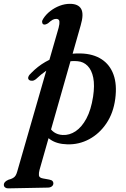

<svg xmlns="http://www.w3.org/2000/svg" viewBox="-104 -762 675 1027"><path d="M270 -741.5Q315 -741.5 330.2 -714.2Q345.5 -687 327.5 -626L107.5 146.5Q103 163 104.2 176Q105.5 189 126 192.5L159 198.5Q172 201 176.8 206.2Q181.5 211.5 181.5 218.5Q181.5 228.5 173.2 235Q165 241.5 151 241.5L-59.5 245.5Q-69 246 -76.2 241Q-83.5 236 -83.5 226Q-83.5 219 -78 212.2Q-72.5 205.5 -59 199.5Q-43.5 195.5 -34.5 190.2Q-25.5 185 -20.5 176.8Q-15.5 168.5 -12 156L202 -587Q211.5 -617 213.5 -633Q215.5 -649 211 -655Q206.5 -661 196 -661Q186.5 -661 177 -655.8Q167.5 -650.5 153 -637.5Q145.5 -633 139.2 -631.2Q133 -629.5 127.5 -632Q122 -635.5 121.2 -644Q120.5 -652.5 128 -663Q142.5 -685.5 165.5 -703.2Q188.5 -721 215.5 -731.2Q242.5 -741.5 270 -741.5ZM87.5 -338Q78 -330.5 68 -330Q58 -329.5 51.5 -334.5Q44 -341 47.8 -351.2Q51.5 -361.5 63 -371.5Q97.5 -407 138.8 -430.8Q180 -454.5 228 -466Q276 -477.5 329.5 -476Q395 -474 439.5 -445Q484 -416 503.2 -362.8Q522.5 -309.5 512.5 -233.5Q502.5 -157.5 465.2 -102.2Q428 -47 373.2 -17.5Q318.5 12 255.5 10Q200.5 8.5 166.2 -15Q132 -38.5 119.5 -78L154.5 -92Q166 -68 185 -54.8Q204 -41.5 231 -40Q267.5 -38 300.5 -60Q333.5 -82 358.2 -128Q383 -174 394 -245.5Q403 -305.5 394.8 -346.5Q386.5 -387.5 364.5 -409.8Q342.5 -432 311.5 -434.5Q257.5 -439.5 201.2 -416Q145 -392.5 87.5 -338Z"/></svg>

Font: Fraunces Medium
Style: Italic
Weight: 500
Italic angle: -16°
Version: Version 1.000;[b76b70a41]